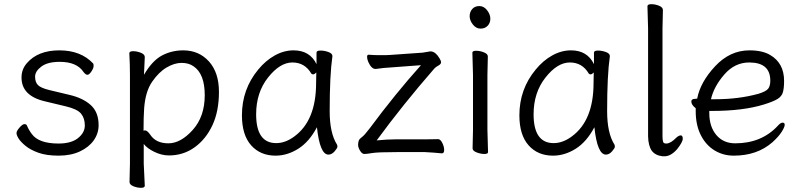

<svg xmlns="http://www.w3.org/2000/svg" viewBox="-20 -727 3831 919"><path d="M260 -40Q321 -40 353.5 -66Q386 -92 386 -126.5Q386 -161 368 -183Q350 -205 295 -218L195 -242Q83 -268 83 -356Q83 -395 108 -424Q161 -486 264 -486Q367 -486 426 -423Q428 -421 428 -411Q428 -401 417.5 -385Q407 -369 398.5 -369Q390 -369 380 -382Q348 -431 266 -431Q208 -431 178 -408.5Q148 -386 148 -360Q148 -334 161.5 -320Q175 -306 216 -296L312 -273Q377 -258 414.5 -224Q452 -190 452 -128Q452 -88 428.5 -55Q405 -22 362 -2Q319 18 260.5 18Q202 18 163.5 4Q125 -10 102 -29Q79 -48 69 -64Q59 -80 59 -90Q59 -100 73.5 -116.5Q88 -133 97 -133Q106 -133 109 -126Q117 -106 132 -86Q165 -40 260 -40Z M673 162Q673 172 655 172Q637 172 618.5 164.5Q600 157 600 144L602 55V-368Q602 -421 599 -472Q599 -482 617 -482Q635 -482 654 -474.5Q673 -467 673 -454Q673 -448 672 -432Q671 -416 670.5 -398.5Q670 -381 669 -369Q709 -437 755.5 -461.5Q802 -486 857 -486Q932 -486 980 -433Q1028 -380 1028 -287Q1028 -194 996.5 -127Q965 -60 911 -21.5Q857 17 789 17Q754 17 719 0Q684 -17 668 -38V56ZM700 -81Q727 -41 786 -41Q845 -41 902.5 -105Q960 -169 960 -271.5Q960 -374 906 -410Q883 -426 849 -426Q815 -426 777.5 -404Q740 -382 708 -335.5Q676 -289 670 -209Q667 -167 667 -101Q671 -103 674 -103Q685 -103 700 -81Z M1299 18Q1226 18 1182 -31.5Q1138 -81 1138 -175Q1138 -300 1216 -394Q1251 -437 1295 -461.5Q1339 -486 1385 -486Q1463 -486 1495 -420V-475Q1495 -485 1514 -485Q1533 -485 1552 -478Q1571 -471 1571 -459V-457Q1558 -368 1558 -195Q1558 -90 1593 -35Q1595 -31 1595 -24.5Q1595 -18 1581.5 -2.5Q1568 13 1552 13Q1511 13 1497 -118Q1460 -48 1407.5 -15Q1355 18 1299 18ZM1302 -42Q1346 -42 1389 -74Q1493 -150 1493 -330Q1493 -355 1494 -380Q1485 -371 1479 -371Q1473 -371 1470 -375Q1439 -428 1379.5 -428Q1320 -428 1263 -356Q1206 -284 1206 -180Q1206 -42 1302 -42Z M2095 7Q2054 3 2014 1H1879Q1789 1 1762 5.5Q1735 10 1724 10Q1713 10 1703.5 -5.5Q1694 -21 1694 -33.5Q1694 -46 1697.5 -54.5Q1701 -63 1712.5 -71Q1724 -79 1749 -112Q1872 -278 1995 -415L1848 -404Q1821 -403 1779 -397H1777Q1758 -397 1743 -430Q1737 -444 1737 -454.5Q1737 -465 1744 -465H1746Q1772 -463 1793 -463H1825Q1837 -463 1847 -464L2003 -475L2039 -481H2043Q2065 -479 2083 -449Q2091 -437 2091 -428.5Q2091 -420 2078 -413Q2065 -406 2059 -399Q1909 -227 1783 -55Q1833 -60 1871 -60H1948Q2060 -60 2076 -61H2077Q2088 -61 2097 -43Q2106 -25 2106 -9Q2106 7 2095 7Z M2316 1Q2316 10 2298.5 10Q2281 10 2261.5 2.5Q2242 -5 2242 -17L2244 -105V-368L2241 -475Q2241 -484 2259 -484Q2277 -484 2296 -476.5Q2315 -469 2315 -457L2313 -368V-105ZM2311.5 -678Q2327 -658 2327 -637.5Q2327 -617 2314 -603.5Q2301 -590 2280 -590Q2259 -590 2243.5 -609.5Q2228 -629 2228 -649.5Q2228 -670 2240.5 -684Q2253 -698 2274.5 -698Q2296 -698 2311.5 -678Z M2627 18Q2554 18 2510 -31.5Q2466 -81 2466 -175Q2466 -300 2544 -394Q2579 -437 2623 -461.5Q2667 -486 2713 -486Q2791 -486 2823 -420V-475Q2823 -485 2842 -485Q2861 -485 2880 -478Q2899 -471 2899 -459V-457Q2886 -368 2886 -195Q2886 -90 2921 -35Q2923 -31 2923 -24.5Q2923 -18 2909.5 -2.5Q2896 13 2880 13Q2839 13 2825 -118Q2788 -48 2735.5 -15Q2683 18 2627 18ZM2630 -42Q2674 -42 2717 -74Q2821 -150 2821 -330Q2821 -355 2822 -380Q2813 -371 2807 -371Q2801 -371 2798 -375Q2767 -428 2707.5 -428Q2648 -428 2591 -356Q2534 -284 2534 -180Q2534 -42 2630 -42Z M3151 21Q3117 17 3100 -5Q3083 -29 3082 -75V-590L3079 -697Q3079 -707 3097.5 -707Q3116 -707 3134.5 -699.5Q3153 -692 3153 -679L3151 -590V-78Q3151 -51 3156 -44Q3160 -40 3168 -40H3170Q3191 -41 3217 -68Q3229 -79 3238.5 -79Q3248 -79 3248 -63Q3248 -47 3221 -13Q3191 21 3161 21Z M3492 18Q3441 18 3399.5 -7.5Q3358 -33 3334 -81Q3310 -129 3310 -195V-209Q3289 -225 3289 -241Q3289 -254 3308 -254L3317 -255Q3332 -334 3403 -410Q3474 -486 3567 -486Q3629 -486 3666 -464Q3733 -425 3733 -340Q3733 -306 3727.5 -286Q3722 -266 3702 -253.5Q3682 -241 3637 -227Q3537 -196 3388 -196H3375V-186Q3375 -121 3408.5 -81Q3442 -41 3499 -41Q3625 -41 3703 -125Q3716 -140 3726 -140Q3736 -140 3736 -129.5Q3736 -119 3721.5 -96Q3707 -73 3677 -46Q3604 18 3492 18ZM3383 -252H3403Q3515 -252 3610 -278Q3646 -289 3656.5 -302Q3667 -315 3667 -341Q3667 -428 3566 -428Q3497 -428 3447 -370.5Q3397 -313 3383 -252Z"/></svg>

Font: LXGW WenKai TC
Style: Regular
Weight: 400
Designer: LXGW / Fontworks Inc.
Foundry: LXGW / Fontworks Inc.
Version: Version 1.330